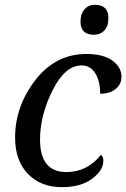

<svg xmlns="http://www.w3.org/2000/svg" viewBox="-20 -771 527 801"><path d="M400.9 -125Q411.1 -118.7 411.1 -100.1Q411.1 -60.1 364 -25.1Q316.9 9.8 237.8 9.8Q150.4 9.8 96.7 -45.4Q43 -100.6 43 -196.8Q43 -327.6 127.4 -436.8Q211.9 -545.9 340.8 -545.9Q409.7 -545.9 448.2 -518.6Q486.8 -491.2 486.8 -450.2Q486.8 -419.9 462.6 -399.9Q438.5 -379.9 397.9 -379.9Q397.9 -433.1 377.4 -465.6Q356.9 -498 320.8 -498Q251 -498 199 -393.6Q147 -289.1 147 -189Q147 -53.2 256.8 -53.2Q344.2 -53.2 400.9 -125ZM372.1 -626Q315.9 -626 315.9 -680.7Q315.9 -712.4 332.3 -731.7Q348.6 -751 376 -751Q432.1 -751 432.1 -695.8Q432.1 -661.6 415.3 -643.8Q398.4 -626 372.1 -626Z"/></svg>

Font: Droid Serif
Style: Italic
Weight: 400
Italic angle: -12°
Designer: Monotype Design team
Foundry: Monotype Imaging Inc.
Version: Version 1.03